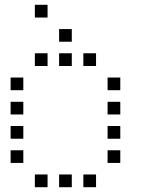

<svg xmlns="http://www.w3.org/2000/svg" viewBox="-20 -796 640 792"><path d="M124.8 -776.2Q123.8 -776.2 123.8 -776.2Q123.8 -776.2 123.8 -775.2V-724.8Q123.8 -723.8 123.8 -723.8Q123.8 -723.8 124.8 -723.8H175.2Q176.2 -723.8 176.2 -723.8Q176.2 -723.8 176.2 -724.8V-775.2Q176.2 -776.2 176.2 -776.2Q176.2 -776.2 175.2 -776.2ZM224.8 -676.2Q223.8 -676.2 223.8 -676.2Q223.8 -676.2 223.8 -675.2V-624.8Q223.8 -623.8 223.8 -623.8Q223.8 -623.8 224.8 -623.8H275.2Q276.2 -623.8 276.2 -623.8Q276.2 -623.8 276.2 -624.8V-675.2Q276.2 -676.2 276.2 -676.2Q276.2 -676.2 275.2 -676.2ZM124.8 -576.2Q123.8 -576.2 123.8 -576.2Q123.8 -576.2 123.8 -575.2V-524.8Q123.8 -523.8 123.8 -523.8Q123.8 -523.8 124.8 -523.8H175.2Q176.2 -523.8 176.2 -523.8Q176.2 -523.8 176.2 -524.8V-575.2Q176.2 -576.2 176.2 -576.2Q176.2 -576.2 175.2 -576.2ZM224.8 -576.2Q223.8 -576.2 223.8 -576.2Q223.8 -576.2 223.8 -575.2V-524.8Q223.8 -523.8 223.8 -523.8Q223.8 -523.8 224.8 -523.8H275.2Q276.2 -523.8 276.2 -523.8Q276.2 -523.8 276.2 -524.8V-575.2Q276.2 -576.2 276.2 -576.2Q276.2 -576.2 275.2 -576.2ZM324.8 -576.2Q323.8 -576.2 323.8 -576.2Q323.8 -576.2 323.8 -575.2V-524.8Q323.8 -523.8 323.8 -523.8Q323.8 -523.8 324.8 -523.8H375.2Q376.2 -523.8 376.2 -523.8Q376.2 -523.8 376.2 -524.8V-575.2Q376.2 -576.2 376.2 -576.2Q376.2 -576.2 375.2 -576.2ZM24.8 -476.2Q23.8 -476.2 23.8 -476.2Q23.8 -476.2 23.8 -475.2V-424.8Q23.8 -423.8 23.8 -423.8Q23.8 -423.8 24.8 -423.8H75.2Q76.2 -423.8 76.2 -423.8Q76.2 -423.8 76.2 -424.8V-475.2Q76.2 -476.2 76.2 -476.2Q76.2 -476.2 75.2 -476.2ZM424.8 -476.2Q423.8 -476.2 423.8 -476.2Q423.8 -476.2 423.8 -475.2V-424.8Q423.8 -423.8 423.8 -423.8Q423.8 -423.8 424.8 -423.8H475.2Q476.2 -423.8 476.2 -423.8Q476.2 -423.8 476.2 -424.8V-475.2Q476.2 -476.2 476.2 -476.2Q476.2 -476.2 475.2 -476.2ZM24.8 -376.2Q23.8 -376.2 23.8 -376.2Q23.8 -376.2 23.8 -375.2V-324.8Q23.8 -323.8 23.8 -323.8Q23.8 -323.8 24.8 -323.8H75.2Q76.2 -323.8 76.2 -323.8Q76.2 -323.8 76.2 -324.8V-375.2Q76.2 -376.2 76.2 -376.2Q76.2 -376.2 75.2 -376.2ZM424.8 -376.2Q423.8 -376.2 423.8 -376.2Q423.8 -376.2 423.8 -375.2V-324.8Q423.8 -323.8 423.8 -323.8Q423.8 -323.8 424.8 -323.8H475.2Q476.2 -323.8 476.2 -323.8Q476.2 -323.8 476.2 -324.8V-375.2Q476.2 -376.2 476.2 -376.2Q476.2 -376.2 475.2 -376.2ZM24.8 -276.2Q23.8 -276.2 23.8 -276.2Q23.8 -276.2 23.8 -275.2V-224.8Q23.8 -223.8 23.8 -223.8Q23.8 -223.8 24.8 -223.8H75.2Q76.2 -223.8 76.2 -223.8Q76.2 -223.8 76.2 -224.8V-275.2Q76.2 -276.2 76.2 -276.2Q76.2 -276.2 75.2 -276.2ZM424.8 -276.2Q423.8 -276.2 423.8 -276.2Q423.8 -276.2 423.8 -275.2V-224.8Q423.8 -223.8 423.8 -223.8Q423.8 -223.8 424.8 -223.8H475.2Q476.2 -223.8 476.2 -223.8Q476.2 -223.8 476.2 -224.8V-275.2Q476.2 -276.2 476.2 -276.2Q476.2 -276.2 475.2 -276.2ZM24.8 -176.2Q23.8 -176.2 23.8 -176.2Q23.8 -176.2 23.8 -175.2V-124.8Q23.8 -123.8 23.8 -123.8Q23.8 -123.8 24.8 -123.8H75.2Q76.2 -123.8 76.2 -123.8Q76.2 -123.8 76.2 -124.8V-175.2Q76.2 -176.2 76.2 -176.2Q76.2 -176.2 75.2 -176.2ZM424.8 -176.2Q423.8 -176.2 423.8 -176.2Q423.8 -176.2 423.8 -175.2V-124.8Q423.8 -123.8 423.8 -123.8Q423.8 -123.8 424.8 -123.8H475.2Q476.2 -123.8 476.2 -123.8Q476.2 -123.8 476.2 -124.8V-175.2Q476.2 -176.2 476.2 -176.2Q476.2 -176.2 475.2 -176.2ZM124.8 -76.2Q123.8 -76.2 123.8 -76.2Q123.8 -76.2 123.8 -75.2V-24.8Q123.8 -23.8 123.8 -23.8Q123.8 -23.8 124.8 -23.8H175.2Q176.2 -23.8 176.2 -23.8Q176.2 -23.8 176.2 -24.8V-75.2Q176.2 -76.2 176.2 -76.2Q176.2 -76.2 175.2 -76.2ZM224.8 -76.2Q223.8 -76.2 223.8 -76.2Q223.8 -76.2 223.8 -75.2V-24.8Q223.8 -23.8 223.8 -23.8Q223.8 -23.8 224.8 -23.8H275.2Q276.2 -23.8 276.2 -23.8Q276.2 -23.8 276.2 -24.8V-75.2Q276.2 -76.2 276.2 -76.2Q276.2 -76.2 275.2 -76.2ZM324.8 -76.2Q323.8 -76.2 323.8 -76.2Q323.8 -76.2 323.8 -75.2V-24.8Q323.8 -23.8 323.8 -23.8Q323.8 -23.8 324.8 -23.8H375.2Q376.2 -23.8 376.2 -23.8Q376.2 -23.8 376.2 -24.8V-75.2Q376.2 -76.2 376.2 -76.2Q376.2 -76.2 375.2 -76.2Z"/></svg>

Font: Doto Black
Style: Regular
Weight: 900
Monospace: yes
Version: Version 1.000